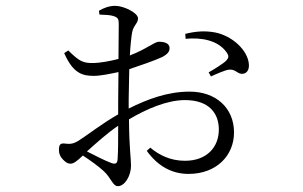

<svg xmlns="http://www.w3.org/2000/svg" viewBox="-20 -578 1040 658"><path d="M616 -445C669 -450 727 -441 757 -398C765 -386 764 -380 756 -371C746 -360 711 -339 695 -330L703 -316C720 -324 750 -337 763 -339C787 -343 794 -323 812 -325C828 -327 834 -341 833 -357C830 -406 775 -456 716 -467C682 -473 652 -471 615 -462ZM248 -95C234 -87 224 -83 203 -86C186 -88 182 -82 182 -63C182 -52 186 -41 196 -31C205 -22 212 -17 221 -17C232 -17 242 -24 264 -45C290 -28 319 -7 335 8C360 30 366 60 384 60C408 60 429 24 429 -10C429 -37 423 -65 422 -169C481 -204 552 -235 614 -235C695 -235 730 -191 730 -134C730 -74 689 -27 614 -27C563 -27 525 -47 495 -72L483 -61C522 -7 571 18 626 18C723 18 782 -46 782 -124C782 -209 719 -264 630 -264C554 -264 485 -238 421 -206V-238L423 -341C459 -353 509 -370 537 -383C553 -392 562 -401 561 -414C561 -432 538 -435 525 -435C509 -435 483 -410 425 -388C427 -423 430 -452 433 -468C438 -492 453 -498 453 -515C453 -534 404 -558 375 -558C355 -558 335 -551 319 -541L321 -528C342 -527 356 -527 369 -523C384 -518 387 -513 387 -496L386 -376C355 -368 325 -363 303 -362C264 -361 252 -368 214 -405L200 -396C231 -325 264 -318 302 -318C324 -318 358 -325 386 -331L385 -232V-186C333 -157 274 -111 248 -95ZM385 -147C385 -97 385 -60 383 -32C382 -17 375 -14 360 -20C338 -28 306 -45 278 -59C310 -88 349 -123 385 -147Z"/></svg>

Font: Kiri Minchoo Light
Style: Regular
Weight: 300
Designer: Ryoko NISHIZUKA 西塚涼子 (kana & ideographs); Frank Grießhammer (Latin, Greek & Cyrillic);
akenotsuki.com/eyeben/fonts/ (U+
Foundry: Adobe
akenotsuki.com/eyeben/fonts/
Version: Version 4.002;hotconv 1.0.119;makeotfexe 2.5.65604